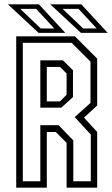

<svg xmlns="http://www.w3.org/2000/svg" viewBox="-20 -868 520 888"><path d="M55 0V-700H326.5L429.5 -597V-380L368.5 -324L429.5 -257.5V0H288V-207.5L238 -257.5H196.5V0ZM85.5 -29.5H166.5V-289H251L319 -218.5V-29.5H400V-245.5L325.5 -326.5L398.5 -392V-583L311 -670H85.5ZM166.5 -370V-589H271L317.5 -543V-419L263.5 -370ZM196.5 -399H257.5L288 -430V-528L257.5 -558.5H196.5ZM478 -716H354.5L212.5 -848H356ZM427 -736.5 343 -827H269.5L364.5 -736.5ZM282 -716H158.5L16.5 -848H160ZM231 -736.5 147 -827H73.5L168.5 -736.5Z"/></svg>

Font: Tourney Condensed Light
Style: Regular
Weight: 300
Width: 3
Designer: Tyler Finck
Foundry: Etcetera Type Co
Version: Version 1.010; ttfautohint (v1.8.3)